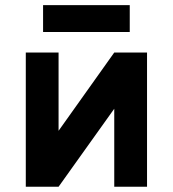

<svg xmlns="http://www.w3.org/2000/svg" viewBox="-20 -711 658 731"><path d="M78.2 0V-511H203V-213L415 -511H539.8V0H415V-297L203 0ZM144 -589.2V-691.4H474V-589.2Z"/></svg>

Font: Overpass
Style: Regular
Weight: 400
Designer: Delve Withrington, Dave Bailey, Thomas Jockin
Foundry: Delve Fonts LLC
Version: Version 4.000